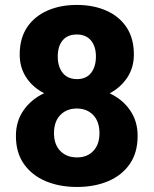

<svg xmlns="http://www.w3.org/2000/svg" viewBox="-20 -741 617 771"><path d="M532.7 -195.3Q532.7 -127.9 501 -82.3Q469.2 -36.6 414.3 -13.4Q359.4 9.8 289.1 9.8Q219.2 9.8 163.8 -13.4Q108.4 -36.6 76.2 -82.3Q43.9 -127.9 43.9 -195.3Q43.9 -254.4 74.7 -298.3Q105.5 -342.3 157.2 -366.7Q111.3 -390.1 85.2 -430.2Q59.1 -470.2 59.1 -522Q59.1 -586.9 88.6 -631.1Q118.2 -675.3 169.9 -698.2Q221.7 -721.2 288.1 -721.2Q355.5 -721.2 407.2 -698.2Q459 -675.3 488.3 -631.1Q517.6 -586.9 517.6 -522Q517.6 -470.2 491.5 -430.2Q465.3 -390.1 420.4 -366.2Q471.7 -342.3 502.2 -298.3Q532.7 -254.4 532.7 -195.3ZM365.2 -514.2Q365.2 -554.7 345.2 -578.6Q325.2 -602.5 288.1 -602.5Q251.5 -602.5 231.7 -579.1Q211.9 -555.7 211.9 -514.2Q211.9 -473.1 231.9 -448.2Q252 -423.3 289.1 -423.3Q326.2 -423.3 345.7 -448.2Q365.2 -473.1 365.2 -514.2ZM379.4 -206.5Q379.4 -252.9 354.2 -279.1Q329.1 -305.2 288.1 -305.2Q247.6 -305.2 222.2 -279.1Q196.8 -252.9 196.8 -206.5Q196.8 -160.6 222.2 -134.8Q247.6 -108.9 289.1 -108.9Q330.1 -108.9 354.7 -134.8Q379.4 -160.6 379.4 -206.5Z"/></svg>

Font: Vazirmatn RD ExtraBold
Style: Regular
Weight: 800
Designer: Saber Rastikerdar
Foundry: Saber Rastikerdar
Version: Version 32.102